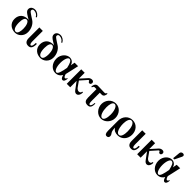

<svg xmlns="http://www.w3.org/2000/svg" viewBox="409 -2586 4594 4594"><g transform="rotate(45 2706.5 -289.0)"><path d="M477.1 -221.2Q477.1 -262.7 467.5 -303.2Q458 -343.8 440.2 -379.6Q422.4 -415.5 396.7 -445.6Q371.1 -475.6 338.9 -496.1Q295.9 -523.4 265.9 -543.2Q235.8 -563 215.8 -576.9Q195.8 -590.8 184.6 -600.3Q173.3 -609.9 167.7 -616.9Q162.1 -624 160.6 -629.6Q159.2 -635.3 159.2 -642.1Q159.2 -663.1 172.1 -676.5Q185.1 -689.9 210 -689.9Q232.9 -689.9 254.4 -684.1Q275.9 -678.2 294.2 -667.2Q312.5 -656.2 327.4 -640.4Q342.3 -624.5 352.1 -604L375 -617.2Q363.8 -640.6 346.9 -659.7Q330.1 -678.7 309.1 -692.4Q288.1 -706.1 264.4 -713.6Q240.7 -721.2 215.8 -721.2Q189.9 -721.2 167 -713.9Q144 -706.5 126.7 -692.9Q109.4 -679.2 99.1 -659.7Q88.9 -640.1 88.9 -615.2Q88.9 -601.1 91.6 -588.4Q94.2 -575.7 102.1 -563.5Q109.9 -551.3 123.5 -538.1Q137.2 -524.9 159.2 -509.3Q181.2 -493.7 212.2 -475.1Q243.2 -456.5 285.2 -433.1Q277.3 -435.1 273.4 -436Q269.5 -437 266.1 -437.5Q262.7 -438 258.8 -438Q254.9 -438 247.1 -438Q202.1 -438 161.6 -424.6Q121.1 -411.1 89.8 -383.3Q58.6 -355.5 40.3 -313Q22 -270.5 22 -212.9Q22 -155.8 42.5 -113.5Q63 -71.3 96.4 -43.5Q129.9 -15.6 172.6 -1.7Q215.3 12.2 259.8 12.2Q299.8 12.2 338.6 -3.7Q377.4 -19.5 408.2 -49.6Q439 -79.6 458 -122.8Q477.1 -166 477.1 -221.2ZM339.8 -199.2Q339.8 -169.4 336.7 -137.2Q333.5 -105 324.7 -78.1Q315.9 -51.3 299.8 -33.7Q283.7 -16.1 257.8 -16.1Q234.4 -16.1 215.8 -30.8Q197.3 -45.4 184.8 -73Q172.4 -100.6 165.8 -140.1Q159.2 -179.7 159.2 -230Q159.2 -277.3 165.3 -311.3Q171.4 -345.2 182.1 -367.2Q192.9 -389.2 207.8 -399.7Q222.7 -410.2 240.2 -410.2Q267.6 -410.2 286.6 -389.4Q305.7 -368.7 317.4 -337.2Q329.1 -305.7 334.5 -268.8Q339.8 -231.9 339.8 -199.2Z M825.2 -168.9H791Q791 -130.4 786.6 -105.5Q782.2 -80.6 775.6 -65.9Q769 -51.3 760.7 -45.7Q752.4 -40 745.1 -40Q738.8 -40 731.7 -43.7Q724.6 -47.4 718.8 -57.9Q712.9 -68.4 709 -86.9Q705.1 -105.5 705.1 -134.8V-490.2H587.9V-129.9Q587.9 -60.5 618.7 -24.2Q649.4 12.2 709 12.2Q735.4 12.2 756.6 4.4Q777.8 -3.4 793.2 -23.9Q808.6 -44.4 816.9 -79.6Q825.2 -114.7 825.2 -168.9Z M1337.9 -221.2Q1337.9 -262.7 1328.4 -303.2Q1318.8 -343.8 1301 -379.6Q1283.2 -415.5 1257.6 -445.6Q1231.9 -475.6 1199.7 -496.1Q1156.7 -523.4 1126.7 -543.2Q1096.7 -563 1076.7 -576.9Q1056.6 -590.8 1045.4 -600.3Q1034.2 -609.9 1028.6 -616.9Q1022.9 -624 1021.5 -629.6Q1020 -635.3 1020 -642.1Q1020 -663.1 1033 -676.5Q1045.9 -689.9 1070.8 -689.9Q1093.8 -689.9 1115.2 -684.1Q1136.7 -678.2 1155 -667.2Q1173.3 -656.2 1188.2 -640.4Q1203.1 -624.5 1212.9 -604L1235.8 -617.2Q1224.6 -640.6 1207.8 -659.7Q1190.9 -678.7 1169.9 -692.4Q1148.9 -706.1 1125.2 -713.6Q1101.6 -721.2 1076.7 -721.2Q1050.8 -721.2 1027.8 -713.9Q1004.9 -706.5 987.5 -692.9Q970.2 -679.2 960 -659.7Q949.7 -640.1 949.7 -615.2Q949.7 -601.1 952.4 -588.4Q955.1 -575.7 962.9 -563.5Q970.7 -551.3 984.4 -538.1Q998 -524.9 1020 -509.3Q1042 -493.7 1073 -475.1Q1104 -456.5 1146 -433.1Q1138.2 -435.1 1134.3 -436Q1130.4 -437 1127 -437.5Q1123.5 -438 1119.6 -438Q1115.7 -438 1107.9 -438Q1063 -438 1022.5 -424.6Q981.9 -411.1 950.7 -383.3Q919.4 -355.5 901.1 -313Q882.8 -270.5 882.8 -212.9Q882.8 -155.8 903.3 -113.5Q923.8 -71.3 957.3 -43.5Q990.7 -15.6 1033.4 -1.7Q1076.2 12.2 1120.6 12.2Q1160.6 12.2 1199.5 -3.7Q1238.3 -19.5 1269 -49.6Q1299.8 -79.6 1318.8 -122.8Q1337.9 -166 1337.9 -221.2ZM1200.7 -199.2Q1200.7 -169.4 1197.5 -137.2Q1194.3 -105 1185.5 -78.1Q1176.8 -51.3 1160.6 -33.7Q1144.5 -16.1 1118.7 -16.1Q1095.2 -16.1 1076.7 -30.8Q1058.1 -45.4 1045.7 -73Q1033.2 -100.6 1026.6 -140.1Q1020 -179.7 1020 -230Q1020 -277.3 1026.1 -311.3Q1032.2 -345.2 1043 -367.2Q1053.7 -389.2 1068.6 -399.7Q1083.5 -410.2 1101.1 -410.2Q1128.4 -410.2 1147.5 -389.4Q1166.5 -368.7 1178.2 -337.2Q1189.9 -305.7 1195.3 -268.8Q1200.7 -231.9 1200.7 -199.2Z M1932.6 -106H1914.1Q1914.1 -89.4 1903.1 -77.1Q1892.1 -64.9 1877 -64.9Q1871.1 -64.9 1864.5 -68.4Q1857.9 -71.8 1850.8 -81.1Q1843.8 -90.3 1836.4 -106Q1829.1 -121.6 1821.8 -146Q1826.2 -164.6 1833.7 -197.3Q1841.3 -230 1849.9 -268.3Q1858.4 -306.6 1867.2 -345.9Q1876 -385.3 1883.1 -417.5Q1890.1 -449.7 1894.5 -470Q1898.9 -490.2 1898.9 -490.2H1780.8L1759.8 -379.9Q1751 -415.5 1734.1 -438.7Q1717.3 -461.9 1696.8 -475.6Q1676.3 -489.3 1654.5 -494.6Q1632.8 -500 1613.8 -500Q1580.1 -500 1543 -483.2Q1505.9 -466.3 1474.6 -434.3Q1443.4 -402.3 1423.1 -355.7Q1402.8 -309.1 1402.8 -250Q1402.8 -192.9 1420.9 -144.5Q1439 -96.2 1469.5 -61.5Q1500 -26.9 1540.3 -7.3Q1580.6 12.2 1625 12.2Q1656.2 12.2 1682.1 4.6Q1708 -2.9 1729 -16.4Q1750 -29.8 1766.1 -48.3Q1782.2 -66.9 1793.9 -88.9Q1803.2 -57.1 1812.7 -37.6Q1822.3 -18.1 1831.8 -7.6Q1841.3 2.9 1850.8 6.3Q1860.4 9.8 1869.6 9.8Q1878.9 9.8 1890.1 4.4Q1901.4 -1 1910.6 -14.2Q1919.9 -27.3 1926.3 -49.6Q1932.6 -71.8 1932.6 -106ZM1740.7 -275.9Q1731 -222.7 1720.7 -175.3Q1710.4 -127.9 1698 -92.5Q1685.5 -57.1 1669.9 -36.6Q1654.3 -16.1 1633.8 -16.1Q1615.7 -16.1 1599.1 -32.7Q1582.5 -49.3 1569.8 -79.6Q1557.1 -109.9 1549.6 -152.3Q1542 -194.8 1542 -246.1Q1542 -294.9 1549.1 -335.9Q1556.2 -377 1568.1 -406.7Q1580.1 -436.5 1595.5 -453.4Q1610.8 -470.2 1627.9 -470.2Q1649.9 -470.2 1666.3 -457.5Q1682.6 -444.8 1695.8 -419.9Q1709 -395 1719.7 -358.9Q1730.5 -322.8 1740.7 -275.9Z M2425.8 -129.9H2398.9Q2398.9 -113.8 2393.8 -102.8Q2388.7 -91.8 2379.4 -84.7Q2370.1 -77.6 2357.9 -74.7Q2345.7 -71.8 2332 -71.8Q2323.7 -71.8 2313.5 -75.4Q2303.2 -79.1 2292.5 -85.4Q2281.7 -91.8 2272.2 -100.1Q2262.7 -108.4 2255.9 -118.2L2154.8 -261.2L2279.8 -401.9Q2284.2 -406.7 2289.1 -412.8Q2293.9 -418.9 2299.3 -424.1Q2304.7 -429.2 2309.8 -432.6Q2314.9 -436 2319.8 -436Q2335.4 -436 2340.8 -416Q2341.3 -412.1 2344.5 -407.5Q2347.7 -402.8 2352.5 -398.7Q2357.4 -394.5 2364.3 -391.8Q2371.1 -389.2 2379.9 -389.2Q2400.4 -389.2 2412.6 -405.5Q2424.8 -421.9 2424.8 -445.8Q2424.8 -470.7 2408 -485.4Q2391.1 -500 2363.8 -500Q2336.9 -500 2313 -489.5Q2289.1 -479 2271 -458L2122.1 -293V-490.2H2004.9V0H2122.1V-210L2125 -212.9L2251 -42Q2263.7 -24.4 2275.4 -13.7Q2287.1 -2.9 2298.1 2.7Q2309.1 8.3 2319.1 10.3Q2329.1 12.2 2338.9 12.2Q2351.6 12.2 2366.7 4.6Q2381.8 -2.9 2395 -19.8Q2408.2 -36.6 2417 -63.7Q2425.8 -90.8 2425.8 -129.9Z M2863.3 -522H2840.3Q2838.4 -516.1 2835.7 -510Q2833 -503.9 2827.9 -499Q2822.8 -494.1 2814.7 -491Q2806.6 -487.8 2793.9 -487.8Q2786.6 -487.8 2768.8 -488.3Q2751 -488.8 2728 -489.5Q2705.1 -490.2 2679.4 -491Q2653.8 -491.7 2630.9 -492.4Q2607.9 -493.2 2589.8 -493.7Q2571.8 -494.1 2564 -494.1Q2540.5 -494.1 2522.7 -484.1Q2504.9 -474.1 2492.9 -456.5Q2481 -439 2474.6 -415.5Q2468.3 -392.1 2468.3 -365.2H2491.2Q2492.2 -373 2495.4 -381.6Q2498.5 -390.1 2504.4 -397.5Q2510.3 -404.8 2519 -409.4Q2527.8 -414.1 2540 -414.1Q2543.9 -414.1 2547.9 -414.1Q2552.2 -414.1 2558.6 -414.1Q2564.9 -414.1 2574.5 -413.8Q2584 -413.6 2598.1 -413.1V-130.9Q2598.1 -96.7 2603.8 -70.1Q2609.4 -43.5 2623.3 -25.1Q2637.2 -6.8 2660.2 2.7Q2683.1 12.2 2718.3 12.2Q2748 12.2 2768.3 2.7Q2788.6 -6.8 2801.3 -26.6Q2814 -46.4 2819.6 -76.7Q2825.2 -106.9 2825.2 -147.9H2801.3Q2801.3 -121.1 2797.1 -99.6Q2793 -78.1 2786.1 -63.2Q2779.3 -48.3 2770.8 -40.3Q2762.2 -32.2 2753.9 -32.2Q2744.6 -32.2 2737.3 -36.1Q2730 -40 2725.1 -52Q2720.2 -64 2717.8 -86.4Q2715.3 -108.9 2715.3 -146V-409.2Q2742.7 -408.2 2757.3 -408.2Q2772 -408.2 2781.2 -408.2Q2805.2 -408.2 2821 -419.4Q2836.9 -430.7 2846.2 -447.5Q2855.5 -464.4 2859.4 -484.4Q2863.3 -504.4 2863.3 -522Z M3407.2 -243.2Q3407.2 -295.9 3389.6 -342.5Q3372.1 -389.2 3340.8 -424.3Q3309.6 -459.5 3266.4 -479.7Q3223.1 -500 3172.4 -500Q3120.6 -500 3076.7 -479.2Q3032.7 -458.5 3001 -423.6Q2969.2 -388.7 2951.2 -343Q2933.1 -297.4 2933.1 -247.1Q2933.1 -195.8 2951.2 -148.9Q2969.2 -102.1 3001 -66.2Q3032.7 -30.3 3076.2 -9Q3119.6 12.2 3170.4 12.2Q3220.2 12.2 3263.4 -9Q3306.6 -30.3 3338.6 -65.7Q3370.6 -101.1 3388.9 -147.2Q3407.2 -193.4 3407.2 -243.2ZM3270 -224.1Q3270 -184.6 3265.1 -147Q3260.3 -109.4 3250 -80.3Q3239.7 -51.3 3223.4 -33.7Q3207 -16.1 3184.1 -16.1Q3156.2 -16.1 3135.5 -39.6Q3114.7 -63 3100.6 -100.1Q3086.4 -137.2 3079.3 -183.3Q3072.3 -229.5 3072.3 -274.9Q3072.3 -310.5 3076.7 -345.5Q3081.1 -380.4 3091.1 -408.2Q3101.1 -436 3117.7 -453.1Q3134.3 -470.2 3159.2 -470.2Q3177.2 -470.2 3192.6 -460.2Q3208 -450.2 3220.5 -432.4Q3232.9 -414.6 3242.2 -390.9Q3251.5 -367.2 3257.6 -339.8Q3263.7 -312.5 3266.8 -283Q3270 -253.4 3270 -224.1Z M3973.1 -243.2Q3973.1 -295.9 3956.8 -343Q3940.4 -390.1 3909.7 -425.3Q3878.9 -460.4 3835.2 -481.2Q3791.5 -502 3737.3 -502Q3682.6 -502 3638.2 -481Q3593.8 -460 3562.5 -424.8Q3531.2 -389.6 3514.2 -343.5Q3497.1 -297.4 3497.1 -247.1V90.8Q3497.1 124.5 3501.7 147.7Q3506.3 170.9 3515.1 185.3Q3523.9 199.7 3536.6 206.3Q3549.3 212.9 3565.9 212.9Q3595.2 212.9 3611.6 196.3Q3627.9 179.7 3627.9 151.9Q3627.9 131.8 3623 119.4Q3618.2 106.9 3611.1 96.4Q3604 85.9 3595.5 74.2Q3586.9 62.5 3579.8 43.9Q3572.8 25.4 3567.9 -2.7Q3563 -30.8 3563 -74.2Q3592.3 -27.8 3634.8 -7.8Q3677.2 12.2 3734.9 12.2Q3790.5 12.2 3834.7 -9Q3878.9 -30.3 3909.7 -65.7Q3940.4 -101.1 3956.8 -147.2Q3973.1 -193.4 3973.1 -243.2ZM3841.3 -227.1Q3841.3 -187.5 3836.7 -149.7Q3832 -111.8 3821.5 -82.3Q3811 -52.7 3793.2 -34.9Q3775.4 -17.1 3749 -17.1Q3728.5 -17.1 3711.9 -28.1Q3695.3 -39.1 3682.4 -57.9Q3669.4 -76.7 3659.9 -102.1Q3650.4 -127.4 3644.3 -156.5Q3638.2 -185.5 3635.3 -216.6Q3632.3 -247.6 3632.3 -277.8Q3632.3 -313.5 3637.5 -348.9Q3642.6 -384.3 3653.6 -412.4Q3664.6 -440.4 3681.9 -457.8Q3699.2 -475.1 3724.1 -475.1Q3755.4 -475.1 3777.6 -452.9Q3799.8 -430.7 3814 -395Q3828.1 -359.4 3834.7 -315.2Q3841.3 -271 3841.3 -227.1Z M4306.2 -168.9H4272Q4272 -130.4 4267.6 -105.5Q4263.2 -80.6 4256.6 -65.9Q4250 -51.3 4241.7 -45.7Q4233.4 -40 4226.1 -40Q4219.7 -40 4212.6 -43.7Q4205.6 -47.4 4199.7 -57.9Q4193.8 -68.4 4189.9 -86.9Q4186 -105.5 4186 -134.8V-490.2H4068.8V-129.9Q4068.8 -60.5 4099.6 -24.2Q4130.4 12.2 4189.9 12.2Q4216.3 12.2 4237.5 4.4Q4258.8 -3.4 4274.2 -23.9Q4289.6 -44.4 4297.9 -79.6Q4306.2 -114.7 4306.2 -168.9Z M4808.6 -129.9H4781.7Q4781.7 -113.8 4776.6 -102.8Q4771.5 -91.8 4762.2 -84.7Q4752.9 -77.6 4740.7 -74.7Q4728.5 -71.8 4714.8 -71.8Q4706.5 -71.8 4696.3 -75.4Q4686 -79.1 4675.3 -85.4Q4664.6 -91.8 4655 -100.1Q4645.5 -108.4 4638.7 -118.2L4537.6 -261.2L4662.6 -401.9Q4667 -406.7 4671.9 -412.8Q4676.8 -418.9 4682.1 -424.1Q4687.5 -429.2 4692.6 -432.6Q4697.8 -436 4702.6 -436Q4718.3 -436 4723.6 -416Q4724.1 -412.1 4727.3 -407.5Q4730.5 -402.8 4735.4 -398.7Q4740.2 -394.5 4747.1 -391.8Q4753.9 -389.2 4762.7 -389.2Q4783.2 -389.2 4795.4 -405.5Q4807.6 -421.9 4807.6 -445.8Q4807.6 -470.7 4790.8 -485.4Q4773.9 -500 4746.6 -500Q4719.7 -500 4695.8 -489.5Q4671.9 -479 4653.8 -458L4504.9 -293V-490.2H4387.7V0H4504.9V-210L4507.8 -212.9L4633.8 -42Q4646.5 -24.4 4658.2 -13.7Q4669.9 -2.9 4680.9 2.7Q4691.9 8.3 4701.9 10.3Q4711.9 12.2 4721.7 12.2Q4734.4 12.2 4749.5 4.6Q4764.6 -2.9 4777.8 -19.8Q4791 -36.6 4799.8 -63.7Q4808.6 -90.8 4808.6 -129.9Z M5386.7 -106H5368.2Q5368.2 -89.4 5357.2 -77.1Q5346.2 -64.9 5331.1 -64.9Q5325.2 -64.9 5318.6 -68.4Q5312 -71.8 5304.9 -81.1Q5297.9 -90.3 5290.5 -106Q5283.2 -121.6 5275.9 -146Q5280.3 -164.6 5287.8 -197.3Q5295.4 -230 5304 -268.3Q5312.5 -306.6 5321.3 -345.9Q5330.1 -385.3 5337.2 -417.5Q5344.2 -449.7 5348.6 -470Q5353 -490.2 5353 -490.2H5234.9L5213.9 -379.9Q5205.1 -415.5 5188.2 -438.7Q5171.4 -461.9 5150.9 -475.6Q5130.4 -489.3 5108.6 -494.6Q5086.9 -500 5067.9 -500Q5034.2 -500 4997.1 -483.2Q4960 -466.3 4928.7 -434.3Q4897.5 -402.3 4877.2 -355.7Q4856.9 -309.1 4856.9 -250Q4856.9 -192.9 4875 -144.5Q4893.1 -96.2 4923.6 -61.5Q4954.1 -26.9 4994.4 -7.3Q5034.7 12.2 5079.1 12.2Q5110.4 12.2 5136.2 4.6Q5162.1 -2.9 5183.1 -16.4Q5204.1 -29.8 5220.2 -48.3Q5236.3 -66.9 5248 -88.9Q5257.3 -57.1 5266.8 -37.6Q5276.4 -18.1 5285.9 -7.6Q5295.4 2.9 5304.9 6.3Q5314.5 9.8 5323.7 9.8Q5333 9.8 5344.2 4.4Q5355.5 -1 5364.7 -14.2Q5374 -27.3 5380.4 -49.6Q5386.7 -71.8 5386.7 -106ZM5194.8 -275.9Q5185.1 -222.7 5174.8 -175.3Q5164.6 -127.9 5152.1 -92.5Q5139.6 -57.1 5124 -36.6Q5108.4 -16.1 5087.9 -16.1Q5069.8 -16.1 5053.2 -32.7Q5036.6 -49.3 5023.9 -79.6Q5011.2 -109.9 5003.7 -152.3Q4996.1 -194.8 4996.1 -246.1Q4996.1 -294.9 5003.2 -335.9Q5010.3 -377 5022.2 -406.7Q5034.2 -436.5 5049.6 -453.4Q5064.9 -470.2 5082 -470.2Q5104 -470.2 5120.4 -457.5Q5136.7 -444.8 5149.9 -419.9Q5163.1 -395 5173.8 -358.9Q5184.6 -322.8 5194.8 -275.9ZM5190.9 -719.2Q5198.2 -734.4 5198.5 -747.6Q5198.7 -760.7 5193.1 -770.3Q5187.5 -779.8 5176.5 -785.4Q5165.5 -791 5150.9 -791Q5123 -791 5103.8 -775.4Q5084.5 -759.8 5082 -734.9L5063 -541H5105Z"/></g></svg>

Font: Galatia SIL
Style: Bold
Weight: 700
Designer: Development by SIL's NRSI team
Version: Version 2.1